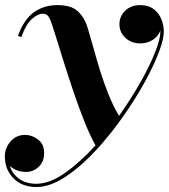

<svg xmlns="http://www.w3.org/2000/svg" viewBox="-54 -490 678 770"><path d="M92 260Q34.5 260 0 225Q-34.5 190 -34.5 137Q-34.5 103.5 -11.8 77.2Q11 51 47 51Q73.5 51 98.2 69.2Q123 87.5 123 124.5Q123 158 101.5 178.8Q80 199.5 51 199.5Q12 199.5 -14.5 175.5Q-4.5 207.5 23 227.2Q50.5 247 91.5 247Q145.5 247 207.2 203.2Q269 159.5 329 93Q307.5 54.5 285.2 -1Q263 -56.5 242 -118.2Q221 -180 202.8 -238.2Q184.5 -296.5 170.5 -341.8Q156.5 -387 148.5 -408.5Q145.5 -416.5 138.8 -425.8Q132 -435 116.5 -435Q98.5 -435 74.5 -414.5Q50.5 -394 31.5 -341L18 -346.5Q43 -414 83.2 -441.8Q123.5 -469.5 176 -469.5Q233.5 -469.5 260 -443.2Q286.5 -417 298.5 -375.5Q308.5 -342.5 320.8 -297.8Q333 -253 348.2 -204Q363.5 -155 382.2 -108.8Q401 -62.5 423.5 -25.5Q471 -92.5 508.5 -158.8Q546 -225 567.5 -279Q589 -333 589 -362.5Q589 -365 589 -367Q580.5 -344 558.5 -330Q536.5 -316 510 -316Q472.5 -316 448.8 -338.2Q425 -360.5 425 -393Q425 -425.5 448.5 -447.5Q472 -469.5 507 -469.5Q542 -469.5 563 -453Q584 -436.5 593.5 -412Q603 -387.5 603 -363.5Q603 -335.5 586 -288.5Q569 -241.5 538.5 -183.2Q508 -125 467.5 -63.5Q427 -2 380.2 55.8Q333.5 113.5 284 159.5Q234.5 205.5 185.5 232.8Q136.5 260 92 260Z"/></svg>

Font: Bodoni* 16pt
Style: Bold Italic
Weight: 700
Italic angle: -13°
Version: Version 2.3